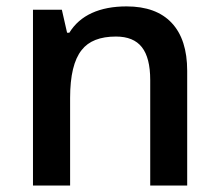

<svg xmlns="http://www.w3.org/2000/svg" viewBox="-20 -571 674 591"><path d="M81.5 -541H170.4L186.5 -470.2H193.4Q218.3 -510.7 262.9 -531Q307.6 -551.3 369.6 -551.3Q460.9 -551.3 508.5 -500.5Q556.2 -449.7 556.2 -353V0H442.4V-324.7Q442.4 -393.1 416.7 -425.8Q391.1 -458.5 336.9 -458.5Q263.7 -458.5 231.4 -417Q195.8 -372.6 195.8 -269.5V0H81.5Z"/></svg>

Font: Viking Open Sans Light
Style: Bold
Weight: 600
Foundry: Ascender Corporation
Version: Version 2.001